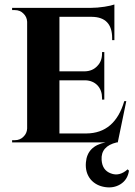

<svg xmlns="http://www.w3.org/2000/svg" viewBox="-20 -635 603 856"><path d="M555 126Q549 167 516 187Q486 205 448 199Q409 193 385 166Q359 135 363 89Q369 16 450 0H34V-10H46Q69 -10 84 -25Q100 -40 101 -62V-538Q100 -560 84 -575Q69 -590 46 -590H34V-600H386Q413 -600 446 -605Q477 -610 490 -615V-456H480V-465Q480 -559 389 -560H245V-317H359Q393 -318 414 -341Q435 -362 435 -397V-403H445V-191H435V-198Q435 -232 415 -254Q394 -276 360 -277H245V-40H365Q492 -41 534 -184H543L505 0H500Q429 17 433 78Q436 124 474 138Q512 153 549 120Z"/></svg>

Font: Cinzel Bold(RUS BY LYAJKA)
Style: Regular
Weight: 700
Designer: Natanael Gama
Version: Version 1.001;PS 001.001;hotconv 1.0.56;makeotf.lib2.0.21325